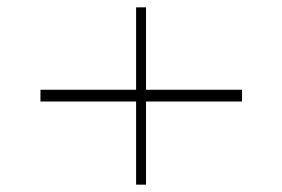

<svg xmlns="http://www.w3.org/2000/svg" viewBox="-20 -512 767 522"><path d="M90 -268V-236H350V-10H377V-236H638V-268H377V-492H350V-268Z"/></svg>

Font: Sprat Medium
Style: Regular
Weight: 500
Designer: Ethan Nakache
Foundry: Collletttivo
Version: Version 2.000;Glyphs 3.2 (3217)